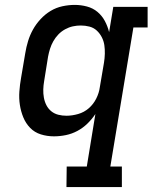

<svg xmlns="http://www.w3.org/2000/svg" viewBox="-20 -548 640 783"><path d="M251 215 252 131H334L369 -83Q355 -62 336.5 -44Q318 -26 295.5 -14Q273 -2 248.5 3Q224 8 200 8Q172 8 146.5 0Q121 -8 103 -26.5Q85 -45 75 -69.5Q65 -94 61 -120.5Q57 -147 59 -175Q61 -203 66 -231L83 -331Q87 -356 94.5 -380.5Q102 -405 114.5 -427.5Q127 -450 145.5 -470Q164 -490 186.5 -503.5Q209 -517 234.5 -522.5Q260 -528 285 -528Q310 -528 334.5 -521.5Q359 -515 377.5 -499.5Q396 -484 407.5 -462.5Q419 -441 425 -417L442 -520H582V-436H524L430 131H477V215ZM251 -76Q274 -76 298.5 -83Q323 -90 342 -106.5Q361 -123 372.5 -146Q384 -169 387 -192L404 -292Q407 -310 407.5 -328.5Q408 -347 405.5 -364Q403 -381 395 -396.5Q387 -412 374.5 -423.5Q362 -435 345 -439.5Q328 -444 309 -444Q293 -444 277 -440.5Q261 -437 245.5 -428.5Q230 -420 218 -407.5Q206 -395 197.5 -380Q189 -365 184 -349Q179 -333 176 -317L160 -217Q157 -200 156.5 -183Q156 -166 159 -149.5Q162 -133 169.5 -118.5Q177 -104 189.5 -94Q202 -84 218 -80Q234 -76 251 -76Z"/></svg>

Font: Iosevka Etoile Medium
Style: Italic
Weight: 500
Italic angle: -9°
Designer: Belleve Invis
Foundry: Belleve Invis
Version: Version 22.1.2; ttfautohint (v1.8.4)